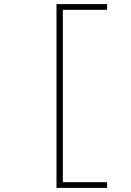

<svg xmlns="http://www.w3.org/2000/svg" viewBox="-20 -780 640 938"><path d="M256 138V-760H503V-732H287V110H503V138Z"/></svg>

Font: IBM Plex Mono ExtLt
Style: Regular
Weight: 200
Monospace: yes
Designer: Mike Abbink, Paul van der Laan, Pieter van Rosmalen
Foundry: Bold Monday
Version: Version 2.3